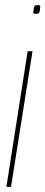

<svg xmlns="http://www.w3.org/2000/svg" viewBox="-20 -730 177 750"><path d="M5 0 88 -530H107L23 0ZM127 -710Q132 -710 135 -709Q138 -708 137 -702Q136 -690 134.5 -684.5Q133 -679 130 -677.5Q127 -676 120 -676Q116 -676 112.5 -677Q109 -678 110 -684Q112 -696 113 -701.5Q114 -707 117 -708.5Q120 -710 127 -710Z"/></svg>

Font: Georama
Style: Italic
Weight: 400
Width: 2
Italic angle: -9°
Designer: Jean-Baptiste Levee
Foundry: Production Type
Version: Version 1.000